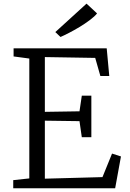

<svg xmlns="http://www.w3.org/2000/svg" viewBox="-20 -1000 690 1020"><path d="M273.9 -829.6 439.5 -980.5H439.9L495.6 -928.7Q482.9 -912.6 457.5 -893.6Q432.1 -874.5 403.1 -856.9Q374 -839.4 346.4 -825.2Q318.8 -811 301.8 -803.7H301.3ZM50.3 -43 135.7 -52.2V-689L52.2 -700.2V-743.2H546.9L560.5 -596.2H513.2L485.8 -692.4L218.3 -696.8V-405.8L402.3 -408.7L414.6 -491.7H465.3V-271H414.6L402.3 -356.4L218.3 -358.9V-50.8L524.4 -59.1L575.2 -184.1L622.6 -168.9L591.8 0H50.3Z"/></svg>

Font: MerriweatherLight
Style: Regular
Weight: 300
Designer: Eben Sorkin ( sorkintype@gmail.com )
Foundry: Eben Sorkin
Version: Version 1.055; ttfautohint (v1.4.1)